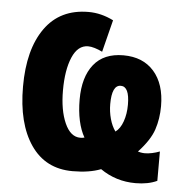

<svg xmlns="http://www.w3.org/2000/svg" viewBox="-46 -605 661 684"><g transform="rotate(5 284.0 -263.5)"><path d="M244 -560Q289 -560 333 -538L304 -423Q290 -430 276.5 -434Q263 -438 253 -438Q216 -438 196.5 -392.5Q177 -347 177 -274Q177 -203 197.5 -157Q218 -111 253 -111Q261 -111 268 -113Q254 -137 246.5 -171Q239 -205 239 -247Q239 -327 275 -372Q311 -417 381 -417Q451 -417 490.5 -372Q530 -327 530 -248Q530 -203 517 -164Q504 -125 462 -80Q464 -79 472 -77.5Q480 -76 487 -76Q499 -76 513 -79Q527 -82 540 -87V18Q508 33 463 33Q393 33 337 -6Q296 10 236 10Q139 10 86.5 -66.5Q34 -143 34 -275Q34 -408 88 -484Q142 -560 244 -560ZM381 -308Q349 -308 349 -240Q349 -213 356 -187.5Q363 -162 376 -144Q393 -156 402.5 -183Q412 -210 412 -243Q412 -308 381 -308Z"/></g></svg>

Font: Noto Sans ExtraCondensed ExtraBold
Style: Regular
Weight: 800
Width: 2
Designer: Monotype Design Team
Foundry: Monotype Imaging Inc.
Version: Version 2.013; ttfautohint (v1.8.4.7-5d5b)